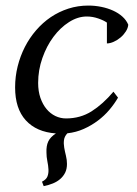

<svg xmlns="http://www.w3.org/2000/svg" viewBox="-20 -460 484 676"><path d="M395.5 -116.2Q382.8 -94.2 365 -73.2Q347.2 -52.2 324.5 -35.2Q301.8 -18.1 274.9 -6.1Q248 5.9 217.3 9.3Q207 20 205.3 33Q203.6 45.9 206.1 59.8Q208.5 73.7 212.2 88.4Q215.8 103 215.8 117.2Q215.8 134.8 209.5 147.7Q203.1 160.6 192.1 170.2Q181.2 179.7 166.3 185.8Q151.4 191.9 133.8 195.3L127.9 179.7Q143.1 171.9 147.2 160.9Q151.4 149.9 150.6 136.2Q149.9 122.6 146.7 107.4Q143.6 92.3 143.6 76.7Q142.6 53.7 149.9 38.1Q157.2 22.5 176.8 9.8Q108.4 4.9 70.8 -36.4Q33.2 -77.6 33.2 -152.3Q33.2 -190.4 42.2 -226.6Q51.3 -262.7 67.6 -294.7Q84 -326.7 107.2 -353.5Q130.4 -380.4 158.9 -399.7Q187.5 -418.9 220.9 -429.7Q254.4 -440.4 291 -440.4Q314.5 -440.4 336.9 -435.8Q359.4 -431.2 378.2 -422.6Q397 -414.1 410.9 -401.6Q424.8 -389.2 431.6 -373Q430.7 -361.3 423.1 -349.4Q415.5 -337.4 404.5 -328.1Q393.6 -318.8 380.6 -313Q367.7 -307.1 356.4 -307.1V-380.4Q345.7 -388.2 325.9 -395Q306.2 -401.9 285.6 -401.9Q253.9 -401.9 223.1 -382.3Q192.4 -362.8 168.2 -330.3Q144 -297.9 129.2 -255.6Q114.3 -213.4 114.3 -168Q114.3 -138.7 122.3 -115.5Q130.4 -92.3 143.8 -76.2Q157.2 -60.1 175 -51.5Q192.9 -43 212.4 -43Q262.7 -43 302.5 -68.1Q342.3 -93.3 379.4 -137.2Z"/></svg>

Font: PT Astra Serif
Style: Italic
Weight: 400
Italic angle: -16°
Designer: A.Korolkova, I. Chaeva
Foundry: ParaType Ltd
Version: Version 1.001